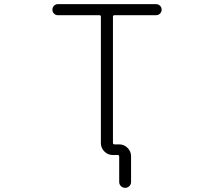

<svg xmlns="http://www.w3.org/2000/svg" viewBox="-20 -774 1040 932"><path d="M558.6 -73.2Q582 -73.2 599.1 -56.2Q616.2 -39.1 616.2 -15.6V109.4Q616.2 121.1 607.9 129.4Q599.6 137.7 587.4 137.7Q575.2 137.7 566.9 129.4Q558.6 121.1 558.6 109.4V-13.7Q558.6 -21.5 551.8 -21.5H527.3Q503.9 -21.5 486.8 -38.6Q469.7 -55.7 469.7 -79.1V-693.4Q469.7 -700.2 461.9 -700.2H260.7Q250 -700.2 242.2 -708Q234.4 -715.8 234.4 -727.1Q234.4 -738.3 242.2 -746.1Q250 -753.9 260.7 -753.9H737.3Q749 -753.9 756.8 -746.1Q764.6 -738.3 764.6 -727.1Q764.6 -715.8 756.8 -708Q749 -700.2 737.3 -700.2H536.1Q528.3 -700.2 528.3 -693.4V-80.1Q528.3 -73.2 536.1 -73.2Z"/></svg>

Font: Rounded-X Mgen+ 2m light
Style: Regular
Weight: 200
Designer: [Source Han Sans]
Ryoko NISHIZUKA  (kana & ideographs); Paul D. Hunt (Latin, Greek & Cyrillic); Wenlong ZHANG  (bopomofo
Version: Version 1.059.20150602